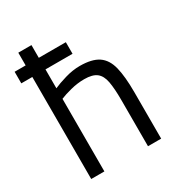

<svg xmlns="http://www.w3.org/2000/svg" viewBox="-171 -831 879 945"><g transform="rotate(-30 268.5 -359.0)"><path d="M9.6 -579.8V-645.6H300.7V-579.8ZM72.2 0V-717.9H147V-472.4Q173.5 -484.6 217.1 -497.4Q260.7 -510.2 300.9 -510.2Q369.7 -510.2 406.2 -485.6Q442.7 -461 456.2 -407.2Q469.7 -353.4 469.7 -264.4V0H394.9V-262Q394.9 -328.1 387.5 -367.6Q380.1 -407 357.2 -424.9Q334.4 -442.8 287.6 -442.8Q248.6 -442.8 209.2 -432.5Q169.7 -422.3 147 -412.5V0Z"/></g></svg>

Font: Titillium Web
Style: Bold
Weight: 700
Designer: Mohamed Gaber, Accademia di Belle Arti di Urbino
Foundry: Kief Type Foundry, Accademia di Belle Arti di Urbino
Version: Version 3.000